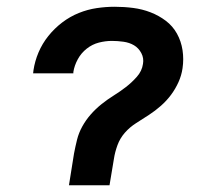

<svg xmlns="http://www.w3.org/2000/svg" viewBox="-20 -548 640 568"><path d="M304 0H184L199 -94Q203 -115 208 -135Q213 -155 223.5 -174Q234 -193 248.5 -209.5Q263 -226 280.5 -240Q298 -254 316.5 -265.5Q335 -277 352.5 -290.5Q370 -304 385 -321Q400 -338 403 -359Q406 -376 398 -391Q390 -406 376.5 -414Q363 -422 345.5 -424.5Q328 -427 311 -427Q292 -427 272.5 -422Q253 -417 236.5 -404Q220 -391 210 -372.5Q200 -354 197 -335V-331H78L79 -340Q83 -367 94 -393Q105 -419 123 -441.5Q141 -464 164 -481.5Q187 -499 213 -509.5Q239 -520 266 -524Q293 -528 319 -528Q347 -528 374 -524.5Q401 -521 425.5 -511.5Q450 -502 470.5 -486.5Q491 -471 503.5 -448.5Q516 -426 520 -399.5Q524 -373 520 -346Q517 -325 508 -305Q499 -285 486 -267.5Q473 -250 456 -235Q439 -220 420.5 -208Q402 -196 383 -184Q364 -172 349.5 -155.5Q335 -139 327.5 -118.5Q320 -98 317 -78Z"/></svg>

Font: Iosevka Extended Oblique
Style: Bold
Weight: 700
Width: 7
Italic angle: -9°
Monospace: yes
Designer: Belleve Invis
Foundry: Belleve Invis
Version: Version 32.5.0; ttfautohint (v1.8.4)